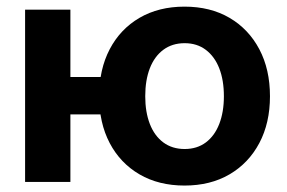

<svg xmlns="http://www.w3.org/2000/svg" viewBox="-20 -559 883 590"><path d="M57.1 0V-529.3H196.3V0ZM157.7 -207.5V-322.3H332V-207.5ZM546.9 11.2Q467.8 11.2 408.7 -23.2Q349.6 -57.6 317.1 -119.4Q284.7 -181.2 284.7 -263.2Q284.7 -345.7 317.1 -407.7Q349.6 -469.7 408.7 -504.2Q467.8 -538.6 546.9 -538.6Q626.5 -538.6 685.3 -504.2Q744.1 -469.7 776.9 -407.7Q809.6 -345.7 809.6 -263.2Q809.6 -181.2 776.9 -119.4Q744.1 -57.6 685.3 -23.2Q626.5 11.2 546.9 11.2ZM547.4 -101.1Q585.4 -101.1 612.5 -121.3Q639.6 -141.6 653.8 -178.2Q668 -214.8 668 -263.2Q668 -312.5 653.8 -348.9Q639.6 -385.3 612.5 -405.8Q585.4 -426.3 547.4 -426.3Q509.3 -426.3 481.9 -406Q454.6 -385.7 440.4 -349.1Q426.3 -312.5 426.3 -263.2Q426.3 -214.8 440.4 -178.2Q454.6 -141.6 481.9 -121.3Q509.3 -101.1 547.4 -101.1Z"/></svg>

Font: Inter Cardless Tabular Bold
Style: Bold
Weight: 700
Designer: Rasmus Andersson
Foundry: rsms
Version: Version 4.000;git-4fc901f